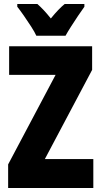

<svg xmlns="http://www.w3.org/2000/svg" viewBox="-20 -947 511 967"><path d="M450 0H21V-119L260 -570H26V-714H444V-595L206 -146H450ZM163 -767Q155 -785 137 -813Q119 -841 99.5 -869Q80 -897 67 -913V-927H168Q183 -914 200 -896Q217 -878 236 -854Q276 -903 306 -927H405V-913Q391 -894 373 -867Q355 -840 338 -813.5Q321 -787 310 -767Z"/></svg>

Font: Noto Sans Lao UI ExtCond Blk
Style: Regular
Weight: 900
Width: 2
Designer: Monotype Design Team
Foundry: Monotype Imaging Inc.
Version: Version 2.000; ttfautohint (v1.8.4.7-5d5b)